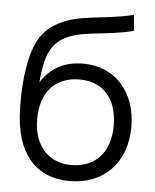

<svg xmlns="http://www.w3.org/2000/svg" viewBox="-53 -780 681 842"><g transform="rotate(5 287.0 -359.5)"><path d="M283 15.5C434.5 16 534 -86 534 -244.5C534 -399.5 439 -502.5 301 -502.5C220 -502.5 158 -472 115 -404C125 -519 147 -569 199 -601C274.5 -647 377 -632 508.5 -665L502.5 -735C359 -700 253 -718.5 156 -657C88.5 -614 61 -542 46.5 -427.5C40.5 -375.5 39.5 -318 41 -275.5C46 -91.5 130 14.5 283 15.5ZM285 -55C183.5 -55 119.5 -128.5 119.5 -242.5C119.5 -360.5 181.5 -432 290.5 -432C396 -432 456.5 -359 456.5 -242.5C456.5 -127 393 -55 285 -55Z"/></g></svg>

Font: Vela Sans
Style: Regular
Weight: 400
Designer: Principal design: Mikhail Sharanda - project Manrope.
Design modification: Ravid Balaliev
Foundry: Mikhail Sharanda
Version: Version 1.001